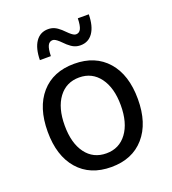

<svg xmlns="http://www.w3.org/2000/svg" viewBox="-142 -883 897 1004"><g transform="rotate(-20 306.0 -381.5)"><path d="M306.2 -483.9Q233.9 -483.9 191.9 -427.5Q149.9 -371.1 149.9 -272.9Q149.9 -174.8 191.7 -118.4Q233.4 -62 306.2 -62Q377.9 -62 419.9 -118.7Q461.9 -175.3 461.9 -272.9Q461.9 -370.1 419.9 -427Q377.9 -483.9 306.2 -483.9ZM306.2 -560.1Q423.3 -560.1 490.2 -483.9Q557.1 -407.7 557.1 -272.9Q557.1 -138.7 490.2 -62.3Q423.3 14.2 306.2 14.2Q188.5 14.2 121.8 -62.3Q55.2 -138.7 55.2 -272.9Q55.2 -407.7 121.8 -483.9Q188.5 -560.1 306.2 -560.1ZM304.2 -668.9 276.4 -695.8Q265.6 -705.6 257.6 -710.2Q249.5 -714.8 243.2 -714.8Q224.6 -714.8 215.8 -697Q207 -679.2 206.1 -639.2H145Q146 -705.1 170.9 -741Q195.8 -776.9 240.2 -776.9Q258.8 -776.9 274.4 -770Q290 -763.2 308.1 -747.1L335.9 -720.2Q346.7 -710.4 354.7 -705.8Q362.8 -701.2 369.1 -701.2Q387.7 -701.2 396.5 -719Q405.3 -736.8 406.2 -776.9H467.3Q466.3 -710.9 441.4 -675Q416.5 -639.2 372.1 -639.2Q353.5 -639.2 337.9 -646Q322.3 -652.8 304.2 -668.9Z"/></g></svg>

Font: Pangururan
Style: Regular
Weight: 400
Designer: Uli Kozok
Foundry: Michael Everson and Uli Kozok
Version: Version 1.005